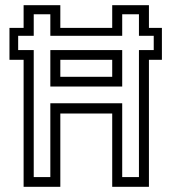

<svg xmlns="http://www.w3.org/2000/svg" viewBox="-20 -720 675 740"><path d="M71 0V-489.5H16.5V-612.5H71V-700H212.5V-612.5H412.5V-700H554V-612.5H604V-489.5H554V0H412.5V-282.5H212.5V0ZM110 -37.5H174V-322H451V-37.5H515.5V-527H572.5V-582H515.5V-665H451V-582H174V-665H110V-582H50V-527H110ZM174 -386.5V-527H451V-386.5ZM212.5 -424H412.5V-489.5H212.5Z"/></svg>

Font: Tourney Thin
Style: Regular
Weight: 400
Version: Version 1.015